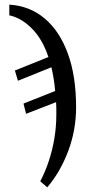

<svg xmlns="http://www.w3.org/2000/svg" viewBox="-20 -565 367 825"><path d="M153 214Q174 174 189.5 127.5Q205 81 213.5 30.5Q222 -20 222 -71Q222 -85 222 -99Q222 -113 221 -126L92 -76L81 -120L217 -174Q215 -200 210.5 -227Q206 -254 201 -276L57 -218L44 -262L188 -320Q162 -398 116 -443.5Q70 -489 20 -499V-545Q107 -540 171.5 -486Q236 -432 271.5 -335Q307 -238 307 -104Q307 -55 298.5 -8Q290 39 273.5 83Q257 127 234.5 166.5Q212 206 183 240Z"/></svg>

Font: Noto Serif ExtraCondensed
Style: Regular
Weight: 400
Width: 2
Designer: Monotype Design Team
Foundry: Monotype Imaging Inc.
Version: Version 2.013